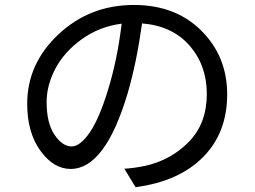

<svg xmlns="http://www.w3.org/2000/svg" viewBox="-20 -736 1040 782"><path d="M271.5 -139.6Q306.6 -139.6 345.7 -196.8Q384.8 -253.9 420.9 -373Q458 -494.1 475.6 -639.6Q384.8 -627.9 313 -576.2Q241.2 -524.4 205.6 -456.5Q169.9 -388.7 169.9 -320.3Q169.9 -234.4 202.1 -187Q234.4 -139.6 271.5 -139.6ZM532.2 26.4 486.3 -48.8Q524.4 -50.8 571.3 -60.5Q676.8 -84 749.5 -158.7Q822.3 -233.4 822.3 -353.5Q822.3 -469.7 752 -550.3Q681.6 -630.9 558.6 -640.6Q536.1 -479.5 500 -356.4Q408.2 -47.9 267.6 -47.9Q198.2 -47.9 144.5 -122.1Q90.8 -196.3 90.8 -313.5Q90.8 -476.6 218.3 -596.2Q345.7 -715.8 525.4 -715.8Q695.3 -715.8 800.3 -610.8Q905.3 -505.9 905.3 -351.6Q905.3 -195.3 807.1 -96.2Q709 2.9 532.2 26.4Z"/></svg>

Font: Gen Shin Gothic Regular
Style: Regular
Weight: 400
Designer: [Source Han Sans]
Ryoko NISHIZUKA  (kana & ideographs); Paul D. Hunt (Latin, Greek & Cyrillic); Wenlong ZHANG  (bopomofo
Version: Version 1.002.20150607